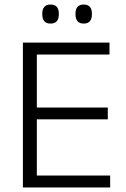

<svg xmlns="http://www.w3.org/2000/svg" viewBox="-20 -827 558 847"><path d="M142.5 0H81V-639H142.5ZM466 0H100V-52.5H466ZM455.5 -300.5H116V-352.5H455.5ZM463 -586.5H99V-639H463ZM203 -723Q184.5 -723 175.5 -733.5Q166.5 -744 166.5 -764V-767Q166.5 -786.5 175.5 -796.8Q184.5 -807 203 -807Q221.5 -807 230.5 -796.8Q239.5 -786.5 239.5 -767V-764Q239.5 -744 230.5 -733.5Q221.5 -723 203 -723ZM349 -723Q331 -723 322 -733.5Q313 -744 313 -764V-767Q313 -786.5 322 -796.8Q331 -807 349 -807Q367.5 -807 376.5 -796.8Q385.5 -786.5 385.5 -767V-764Q385.5 -744 376.5 -733.5Q367.5 -723 349 -723Z"/></svg>

Font: Anek Kannada Medium Light
Style: Regular
Weight: 300
Version: Version 1.003